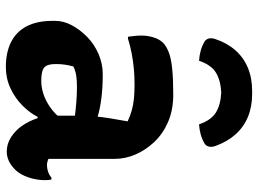

<svg xmlns="http://www.w3.org/2000/svg" viewBox="-130 -720 861 640"><g transform="rotate(90 300.0 -400.5)"><path d="M510 -354Q510 -332 510 -310Q510 -288 510 -266.5Q510 -245 510 -223Q510 -201 510 -179Q510 -167 510 -155.5Q510 -144 510 -132Q514 -130 520 -128.5Q526 -127 530 -127Q541 -127 552 -130.5Q563 -134 573 -142H579Q580 -136 580.5 -131.5Q581 -127 581 -120Q581 -92 571.5 -64.5Q562 -37 547 -22Q531 -6 516 0.5Q501 7 486 7Q460 7 437.5 -7.5Q415 -22 399.5 -44.5Q384 -67 375 -94Q366 -121 366 -145Q366 -168 366 -190.5Q366 -213 366 -233Q366 -257 368 -282Q370 -307 374.5 -335Q379 -363 385 -396Q366 -405 347.5 -410Q329 -415 308.5 -417Q288 -419 263 -419Q233 -419 208 -416.5Q183 -414 159 -409.5Q135 -405 109 -397H103Q102 -406 100.5 -417.5Q99 -429 99 -441Q99 -462 105 -482Q111 -502 124 -515Q136 -526 156 -533.5Q176 -541 210 -544.5Q244 -548 295 -548Q347 -548 386.5 -531Q426 -514 453.5 -485Q481 -456 495.5 -422Q510 -388 510 -354ZM194 -155Q194 -128 205.5 -118Q217 -108 250 -108Q271 -108 293 -115Q315 -122 337 -137Q359 -152 379 -177L387 -96H370Q357 -70 332.5 -45.5Q308 -21 275 -5.5Q242 10 204 10Q155 10 120.5 -7.5Q86 -25 68 -59.5Q50 -94 50 -147V-154Q50 -182 64.5 -209.5Q79 -237 103.5 -261Q128 -285 160.5 -299Q193 -313 228 -313Q271 -313 307.5 -308.5Q344 -304 371 -295.5Q398 -287 409 -276Q415 -271 420 -262Q425 -253 428 -240Q431 -227 431 -208Q404 -215 375.5 -219Q347 -223 320 -225Q293 -227 269 -227Q248 -227 232 -224.5Q216 -222 202 -215Q198 -200 196 -186.5Q194 -173 194 -157ZM289 -708Q249 -706 223 -690.5Q197 -675 183 -634Q166 -635 149.5 -639.5Q133 -644 118 -653Q110 -659 108.5 -668.5Q107 -678 111 -689Q124 -728 148.5 -755.5Q173 -783 207 -797Q241 -811 285 -811H293Q336 -811 370 -797Q404 -783 428.5 -755.5Q453 -728 467 -689Q471 -678 469.5 -668.5Q468 -659 460 -653Q445 -644 428.5 -639.5Q412 -635 395 -634Q381 -675 355 -690.5Q329 -706 289 -708Z"/></g></svg>

Font: Recursive Monospace Casual
Style: Bold
Weight: 700
Version: Version 1.047